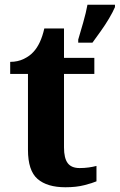

<svg xmlns="http://www.w3.org/2000/svg" viewBox="-20 -780 505 810"><path d="M256 10Q179 10 138.5 -25Q98 -60 98 -148V-468H23V-519Q55 -519 80.5 -531.5Q106 -544 121 -561Q152 -594 167 -660H250V-536H378V-468H250V-158Q250 -113 265.5 -92Q281 -71 316 -71Q336 -71 354 -73.5Q372 -76 387 -80V-15Q371 -8 336.5 1Q302 10 256 10ZM310 -613Q319 -643 331 -685Q343 -727 349 -760H465V-750Q456 -729 440 -702Q424 -675 405 -648.5Q386 -622 370 -600H310Z"/></svg>

Font: Noto Serif Gurmukhi
Style: Bold
Weight: 700
Designer: Vaibhav Singh and the Monotype Design Team
Foundry: Monotype Imaging Inc.
Version: Version 2.004; ttfautohint (v1.8.4.7-5d5b)